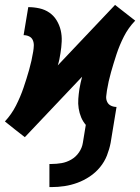

<svg xmlns="http://www.w3.org/2000/svg" viewBox="-48 -549 570 781"><path d="M153 212V118H162Q182 118 202.5 114.5Q223 111 242 100Q261 89 273.5 70.5Q286 52 289 32L301 -41Q289 -55 282 -72Q275 -89 272 -108Q269 -127 270.5 -147Q272 -167 275 -187Q277 -200 280 -212.5Q283 -225 286 -237L53 9L12 -23L-28 -55Q-1 -84 17 -119.5Q35 -155 47.5 -191.5Q60 -228 70.5 -265Q81 -302 87 -339Q89 -351 89.5 -363Q90 -375 85.5 -385.5Q81 -396 70.5 -401Q60 -406 48 -406L67 -520Q90 -520 112.5 -515Q135 -510 153 -497.5Q171 -485 182.5 -466Q194 -447 199 -425.5Q204 -404 203 -380.5Q202 -357 198 -333Q196 -320 193.5 -307.5Q191 -295 187 -283L420 -529L461 -497L502 -465Q474 -436 456 -400.5Q438 -365 426 -328.5Q414 -292 403.5 -255Q393 -218 387 -181Q385 -169 384 -157Q383 -145 388 -134.5Q393 -124 403.5 -119Q414 -114 426 -114L402 32Q397 58 387 83.5Q377 109 359 131Q341 153 317 169Q293 185 267 194.5Q241 204 214.5 208Q188 212 162 212Z"/></svg>

Font: Iosevka SS04 Heavy
Style: Italic
Weight: 900
Italic angle: -9°
Monospace: yes
Designer: Belleve Invis
Foundry: Belleve Invis
Version: Version 19.0.0; ttfautohint (v1.8.4)